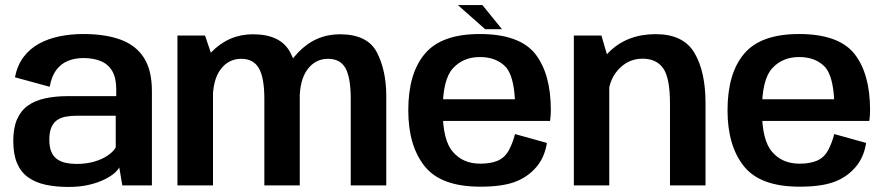

<svg xmlns="http://www.w3.org/2000/svg" viewBox="-20 -733 3504 759"><path d="M251 6Q291.5 6 325 -1Q358.5 -8 384.2 -19.5Q410 -31 427 -44.2Q444 -57.5 451.5 -71L463.5 0H580.5V-373Q580.5 -455 549.2 -504.2Q518 -553.5 457.5 -576Q397 -598.5 309 -598.5Q259 -598.5 214.5 -589.2Q170 -580 134 -560.2Q98 -540.5 73.2 -507.8Q48.5 -475 39 -427.5L176.5 -390Q184 -432 202.8 -456.8Q221.5 -481.5 249 -492.5Q276.5 -503.5 309.5 -503.5Q350 -503.5 379 -491.2Q408 -479 423.8 -452Q439.5 -425 439.5 -380V-353H249.5Q198 -353 157.5 -344Q117 -335 89.2 -314.8Q61.5 -294.5 47 -260.5Q32.5 -226.5 32.5 -176Q32.5 -123 47.5 -87.8Q62.5 -52.5 91.2 -32Q120 -11.5 160 -2.8Q200 6 251 6ZM282.5 -85Q259.5 -85 240 -89.2Q220.5 -93.5 205.8 -103.8Q191 -114 183 -132.8Q175 -151.5 175 -181Q175 -210.5 183 -229.2Q191 -248 205.5 -258Q220 -268 239.8 -271.8Q259.5 -275.5 282.5 -275.5H437.5V-150Q428 -133.5 406.2 -118.5Q384.5 -103.5 353 -94.2Q321.5 -85 282.5 -85Z M681.5 0H822V-499.5L790.5 -592.5H681.5ZM1025 0H1165V-353Q1165 -454.5 1127.2 -526Q1089.5 -597.5 980 -597.5Q884 -597.5 815.2 -526.5Q746.5 -455.5 746.5 -370L821 -338Q821 -417.5 852.2 -459Q883.5 -500.5 933.5 -500.5Q982 -500.5 1003.5 -463Q1025 -425.5 1025 -342ZM1366.5 0H1507V-353Q1507 -454 1470 -525.8Q1433 -597.5 1323.5 -597.5Q1227.5 -597.5 1158.5 -525.5Q1089.5 -453.5 1089.5 -370L1164.5 -338Q1164.5 -417.5 1195.8 -459Q1227 -500.5 1276.5 -500.5Q1325.5 -500.5 1346 -463Q1366.5 -425.5 1366.5 -342Z M1879 5V-86Q1810 -86 1770.5 -132.5Q1730 -178 1730 -297Q1730 -420 1771 -463.5Q1811.5 -507.5 1877 -507.5Q1943.5 -507.5 1981 -466.5Q2010.5 -430.5 2015.5 -340.5H1716.5V-255H2154.5Q2157.5 -274.5 2157.5 -298Q2157.5 -441.5 2095.5 -520.5Q2032.5 -598.5 1876.5 -598.5Q1725.5 -598.5 1660 -521Q1594 -443.5 1594 -297Q1594 -156.5 1659 -75.5Q1723.5 5 1879 5ZM1879 -86V5Q1962.5 5 2013 -13Q2063.5 -31 2098 -70Q2132.5 -108.5 2142 -168L2016 -203Q2006.5 -166.5 1991 -138Q1975 -109.5 1947 -97.5Q1919 -86 1879 -86ZM1898 -617.5H1964.5L1887 -713H1790Z M2248.5 0H2388.5V-486.5L2357.5 -592.5H2248.5ZM2628.5 0H2769V-325.5Q2769 -450 2725.2 -524Q2681.5 -598 2572 -598Q2458.5 -598 2387.2 -526.8Q2316 -455.5 2316 -379L2384 -344Q2384 -413 2423.5 -457Q2463 -501 2520 -501Q2575 -501 2601.8 -462.8Q2628.5 -424.5 2628.5 -324Z M3141 5V-86Q3072 -86 3032.5 -132.5Q2992 -178 2992 -297Q2992 -420 3033 -463.5Q3073.5 -507.5 3139 -507.5Q3205.5 -507.5 3243 -466.5Q3272.5 -430.5 3277.5 -340.5H2978.5V-255H3416.5Q3419.5 -274.5 3419.5 -298Q3419.5 -441.5 3357.5 -520.5Q3294.5 -598.5 3138.5 -598.5Q2987.5 -598.5 2922 -521Q2856 -443.5 2856 -297Q2856 -156.5 2921 -75.5Q2985.5 5 3141 5ZM3141 -86V5Q3224.5 5 3275 -13Q3325.5 -31 3360 -70Q3394.5 -108.5 3404 -168L3278 -203Q3268.5 -166.5 3253 -138Q3237 -109.5 3209 -97.5Q3181 -86 3141 -86Z"/></svg>

Font: Anybody Thin SemiBold
Style: Regular
Weight: 600
Version: Version 1.113;gftools[0.9.25]